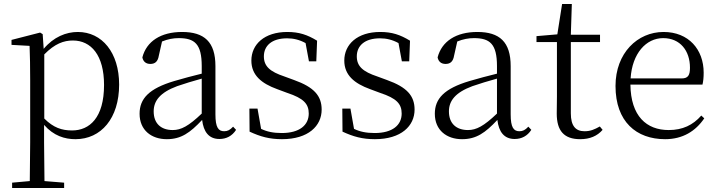

<svg xmlns="http://www.w3.org/2000/svg" viewBox="-20 -687 3611 967"><path d="M360 14C489 14 580 -91 580 -261C580 -422 494 -526 372 -526C313 -526 250 -501 200 -441L195 -515L182 -523L38 -486V-461L129 -456C131 -406 132 -351 132 -282V30L130 225L41 233V260H303V233L204 225L202 30V-58C250 -3 306 14 360 14ZM203 -413C256 -467 301 -483 347 -483C439 -483 504 -409 504 -259C504 -94 431 -30 343 -30C291 -30 249 -44 203 -90Z M1085 13C1120 13 1149 -2 1169 -33L1154 -49C1138 -32 1126 -26 1109 -26C1080 -26 1065 -45 1065 -111V-354C1065 -476 1009 -526 897 -526C790 -526 718 -479 697 -398C701 -377 715 -365 737 -365C760 -365 775 -376 780 -407L796 -478C825 -490 853 -495 880 -495C960 -495 996 -466 996 -354V-316C951 -305 902 -292 858 -279C730 -241 683 -190 683 -114C683 -31 743 14 820 14C892 14 937 -18 998 -83C1005 -23 1032 13 1085 13ZM996 -115C930 -52 892 -32 850 -32C792 -32 754 -64 754 -126C754 -179 786 -221 872 -253C909 -266 953 -279 996 -291Z M1400 14C1533 14 1600 -53 1600 -135C1600 -204 1562 -248 1461 -284L1412 -302C1340 -326 1309 -353 1309 -403C1309 -456 1348 -494 1426 -494C1458 -494 1488 -487 1519 -470L1536 -378H1573L1577 -482C1528 -512 1486 -526 1427 -526C1311 -526 1246 -463 1246 -382C1246 -309 1296 -267 1376 -238L1427 -219C1509 -192 1535 -164 1535 -115C1535 -57 1489 -17 1399 -17C1356 -17 1324 -24 1295 -38L1277 -140H1236L1237 -24C1291 1 1337 14 1400 14Z M1868 14C2001 14 2068 -53 2068 -135C2068 -204 2030 -248 1929 -284L1880 -302C1808 -326 1777 -353 1777 -403C1777 -456 1816 -494 1894 -494C1926 -494 1956 -487 1987 -470L2004 -378H2041L2045 -482C1996 -512 1954 -526 1895 -526C1779 -526 1714 -463 1714 -382C1714 -309 1764 -267 1844 -238L1895 -219C1977 -192 2003 -164 2003 -115C2003 -57 1957 -17 1867 -17C1824 -17 1792 -24 1763 -38L1745 -140H1704L1705 -24C1759 1 1805 14 1868 14Z M2572 13C2607 13 2636 -2 2656 -33L2641 -49C2625 -32 2613 -26 2596 -26C2567 -26 2552 -45 2552 -111V-354C2552 -476 2496 -526 2384 -526C2277 -526 2205 -479 2184 -398C2188 -377 2202 -365 2224 -365C2247 -365 2262 -376 2267 -407L2283 -478C2312 -490 2340 -495 2367 -495C2447 -495 2483 -466 2483 -354V-316C2438 -305 2389 -292 2345 -279C2217 -241 2170 -190 2170 -114C2170 -31 2230 14 2307 14C2379 14 2424 -18 2485 -83C2492 -23 2519 13 2572 13ZM2483 -115C2417 -52 2379 -32 2337 -32C2279 -32 2241 -64 2241 -126C2241 -179 2273 -221 2359 -253C2396 -266 2440 -279 2483 -291Z M2902 14C2951 14 2988 -2 3015 -33L3001 -50C2974 -35 2954 -26 2924 -26C2879 -26 2855 -53 2855 -116V-475H3002V-512H2855L2860 -667H2811L2787 -514L2682 -505V-475H2785V-201C2785 -165 2784 -146 2784 -115C2784 -28 2821 14 2902 14Z M3330 14C3418 14 3483 -26 3527 -91L3512 -105C3470 -57 3418 -32 3348 -32C3236 -32 3157 -102 3155 -261H3518C3522 -277 3524 -297 3524 -321C3524 -438 3448 -526 3322 -526C3191 -526 3080 -420 3080 -254C3080 -74 3185 14 3330 14ZM3156 -292C3164 -418 3234 -495 3320 -495C3406 -495 3455 -431 3455 -346C3455 -309 3446 -292 3413 -292Z"/></svg>

Font: Noto Serif KR Light
Style: Regular
Weight: 300
Designer: Ryoko NISHIZUKA 西塚涼子 (kana & ideographs); Frank Grießhammer (Latin, Greek & Cyrillic); Wenlong ZHANG 张文龙 (bopomofo); San
Foundry: Adobe
Version: Version 2.001;hotconv 1.1.0;makeotfexe 2.6.0